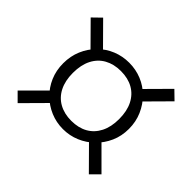

<svg xmlns="http://www.w3.org/2000/svg" viewBox="-128 -782 816 816"><g transform="rotate(45 280.0 -374.0)"><path d="M419 -374Q419 -422 402 -455.5Q385 -489 354 -506.5Q323 -524 280 -524Q238 -524 206.5 -506.5Q175 -489 158 -455.5Q141 -422 141 -374Q141 -327 158 -293.5Q175 -260 206.5 -242.5Q238 -225 280 -225Q323 -225 354 -242.5Q385 -260 402 -293.5Q419 -327 419 -374ZM83 -374Q83 -417 98.5 -453.5Q114 -490 141.5 -517.5Q169 -545 204.5 -559.5Q240 -574 280 -574Q320 -574 355.5 -559.5Q391 -545 418.5 -517.5Q446 -490 462 -453.5Q478 -417 478 -374Q478 -331 462 -295Q446 -259 418.5 -232Q391 -205 355.5 -190Q320 -175 280 -175Q240 -175 204.5 -190Q169 -205 141.5 -232Q114 -259 98.5 -295Q83 -331 83 -374ZM28 -594 66 -631 178 -518 134 -487ZM532 -594 426 -487 382 -518 494 -631ZM28 -155 134 -261 178 -230 66 -117ZM532 -155 494 -117 382 -230 426 -261Z"/></g></svg>

Font: Roboto Serif SemiCondensed ExtraLight
Style: Regular
Weight: 250
Width: 4
Designer: Greg Gazdowicz
Foundry: Commercial Type
Version: Version 1.007